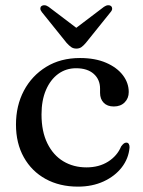

<svg xmlns="http://www.w3.org/2000/svg" viewBox="-20 -701 546 733"><path d="M471.5 -349.5Q471.5 -326 456 -310.2Q440.5 -294.5 414.5 -294.5Q389.5 -294.5 375.8 -308.8Q362 -323 362 -346.5V-362.5Q362 -397.5 337.8 -419Q313.5 -440.5 270.5 -440.5Q232 -440.5 202.2 -418.8Q172.5 -397 155.5 -357.5Q138.5 -318 138.5 -264Q138.5 -199 160.8 -153.8Q183 -108.5 221.8 -85.2Q260.5 -62 310 -62Q358 -62 392.8 -84Q427.5 -106 442.5 -142Q448.5 -150 452.8 -153.2Q457 -156.5 462.5 -156.5Q469 -156.5 472 -150.8Q475 -145 474.5 -137.5Q471 -96 445 -62.2Q419 -28.5 375.8 -8.5Q332.5 11.5 277.5 11.5Q207.5 11.5 154.2 -17.8Q101 -47 71 -100.5Q41 -154 41 -225.5Q41 -297.5 71.2 -354.8Q101.5 -412 156.5 -445.8Q211.5 -479.5 285.5 -479.5Q343 -479.5 384.8 -461.5Q426.5 -443.5 449 -414Q471.5 -384.5 471.5 -349.5ZM291.5 -579.5 165.5 -675Q157.5 -680.5 150.5 -681Q143.5 -681.5 138 -677.5Q134 -674.5 134 -668.2Q134 -662 140 -654.5L234.5 -537Q243.5 -527 251.8 -521.2Q260 -515.5 271.5 -515.5Q283 -515.5 291 -521.2Q299 -527 307.5 -537L402 -654.5Q408.5 -662 408.2 -668.2Q408 -674.5 404 -677.5Q399.5 -681.5 392.2 -681Q385 -680.5 377 -675L251 -579.5Z"/></svg>

Font: Fraunces 16pt
Style: Regular
Weight: 400
Version: Version 1.000;[b76b70a41]